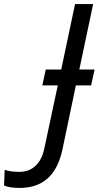

<svg xmlns="http://www.w3.org/2000/svg" viewBox="-176 -734 485 944"><path d="M-80 190C27 190 102 136 131 1L197 -314H272L289 -392H214L282 -714H193L125 -392H49L32 -314H108L43 -9C26 78 -23 111 -82 111C-109 111 -133 108 -153 101L-156 178C-139 186 -113 190 -80 190Z"/></svg>

Font: BC Sans
Style: Italic
Weight: 400
Italic angle: -12°
Designer: Monotype Design Team
Designer: Province of B.C.
Foundry: Monotype Imaging Inc.
Version: Version 2.000;GOOG;noto-source:20170915:90ef993387c0